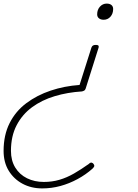

<svg xmlns="http://www.w3.org/2000/svg" viewBox="-182 -535 767 1069"><path d="M352 -285Q362 -285 365.5 -281.5Q369 -278 367 -270L295 -42Q292 -33 286 -30Q280 -27 275 -26Q194 -21 122.5 0.5Q51 22 -3.5 62Q-58 102 -89.5 162.5Q-121 223 -121 305Q-121 359 -97 398Q-73 437 -31.5 457.5Q10 478 62 478Q108 478 149 466Q190 454 230 431Q270 408 312 378Q321 369 328 370.5Q335 372 339 378Q344 385 343 390Q342 395 333 404Q296 437 250 462Q204 487 154.5 500.5Q105 514 53 514Q-8 514 -56.5 488Q-105 462 -133.5 415.5Q-162 369 -162 305Q-162 217 -128.5 150.5Q-95 84 -35.5 39.5Q24 -5 100 -30.5Q176 -56 261 -62L327 -270Q330 -278 335.5 -281.5Q341 -285 352 -285ZM412 -515Q429 -515 438.5 -507Q448 -499 448 -485Q448 -459 433 -442Q418 -425 395 -425Q379 -425 369 -433Q359 -441 359 -455Q359 -481 374.5 -498Q390 -515 412 -515Z"/></svg>

Font: Playwrite BE VLG Thin
Style: Regular
Weight: 250
Designer: Veronika Burian, José Scaglione
Foundry: TypeTogether
Version: Version 1.002